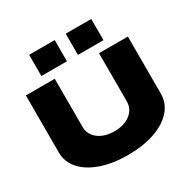

<svg xmlns="http://www.w3.org/2000/svg" viewBox="-160 -838 978 996"><g transform="rotate(-30 329.0 -340.5)"><path d="M23 -178V-520H196V-232Q196 -186 233 -157.5Q270 -129 329 -129Q388 -129 424.5 -157.5Q461 -186 461 -232V-520H634V-178Q634 -121 596 -78Q558 -35 489 -11Q420 13 329 13Q238 13 169 -11Q100 -35 61.5 -78Q23 -121 23 -178ZM296 -694V-567H143V-694ZM362 -694H515V-567H362Z"/></g></svg>

Font: Non Bureau Extended
Style: Bold
Weight: 700
Width: 7
Designer: Jona Saucedo
Foundry: Non Foundry
Version: Version 1.000; ttfautohint (v1.8.4)